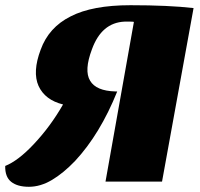

<svg xmlns="http://www.w3.org/2000/svg" viewBox="-20 -696 768 737"><path d="M251 -633Q167 -591 136 -505Q104 -420 128 -366Q153 -312 222 -295Q174 -211 110 -143Q50 -79 0 -59Q-1 -17 23 2Q47 21 91 21Q135 21 179 -5Q223 -31 268 -78Q364 -181 430 -345H423Q349 -347 326 -386Q302 -425 333 -507Q370 -609 458 -613H480Q489 -613 494 -612L385 1H602L723 -665Q627 -676 481 -676Q334 -676 251 -633Z"/></svg>

Font: Sansita One
Style: Regular
Weight: 400
Designer: Pablo Cosgaya
Foundry: Omnibus-Type
Version: Version 1.001